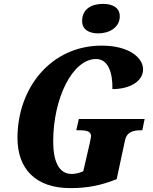

<svg xmlns="http://www.w3.org/2000/svg" viewBox="-20 -959 788 989"><path d="M486 -787C542 -787 597 -817 597 -875C597 -922 556 -939 511 -939C457 -939 403 -917 403 -850C403 -806 440 -787 486 -787ZM342 10C435 10 502 -5 581 -36L623 -232C632 -281 667 -288 709 -288H713L725 -346H386L373 -288H387C426 -288 449 -283 449 -257C449 -253 446 -240 442 -220L409 -77C392 -69 370 -63 349 -63C281 -63 254 -132 254 -231C254 -450 352 -655 475 -655C536 -655 561 -587 559 -500C647 -500 717 -539 717 -602C717 -662 644 -724 504 -724C244 -724 70 -508 70 -248C70 -90 163 10 342 10Z"/></svg>

Font: Noto Serif Condensed Black
Style: Italic
Weight: 900
Width: 3
Italic angle: -12°
Designer: Monotype Design Team
Foundry: Monotype Imaging Inc.
Version: Version 2.013